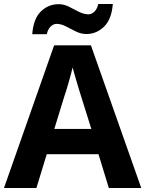

<svg xmlns="http://www.w3.org/2000/svg" viewBox="-20 -945 730 965"><path d="M0 0 252 -717H437L690 0H527L475 -170H215L163 0ZM253 -297H439L387 -463Q383 -475 377.5 -493.5Q372 -512 366 -532Q360 -552 354.5 -571.5Q349 -591 345 -606Q342 -592 336 -570.5Q330 -549 324 -527.5Q318 -506 312.5 -488.5Q307 -471 304 -463ZM142 -773Q148 -851 185.5 -887.5Q223 -924 275 -924Q302 -924 327 -911Q352 -898 377 -885.5Q402 -873 425 -873Q440 -873 454 -886Q468 -899 474 -925H547Q541 -848 503 -811Q465 -774 414 -774Q388 -774 362 -786.5Q336 -799 312 -812Q288 -825 264 -825Q249 -825 235 -812Q221 -799 215 -773Z"/></svg>

Font: BC Sans
Style: Bold
Weight: 700
Designer: Monotype Design Team
Province of B.C.
Foundry: Monotype Imaging Inc.
Version: Version 2.000;GOOG;noto-source:20170915:90ef993387c0